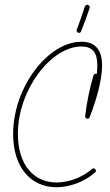

<svg xmlns="http://www.w3.org/2000/svg" viewBox="-20 -755 463 805"><path d="M217 30C271 30 334 8 378 -32H379C381 -33 382 -36 382 -39C382 -44 378 -49 372 -49C370 -49 367 -48 365 -46C324 -10 267 10 217 10C120 10 55 -66 55 -193C55 -380 195 -560 321 -560C372 -560 388 -530 388 -481C388 -470 387 -458 386 -445C384 -446 383 -446 382 -446C378 -446 374 -443 372 -439C356 -385 344 -327 337 -268V-267C337 -262 342 -257 347 -257C351 -257 355 -260 356 -264C380 -325 408 -414 408 -481C408 -538 386 -580 321 -580C182 -580 35 -390 35 -193C35 -56 107 30 217 30ZM311 -617C315 -617 319 -620 320 -624C332 -653 346 -691 356 -722C356 -723 356 -724 356 -725C356 -730 352 -735 346 -735C342 -735 338 -732 336 -728C326 -697 313 -660 302 -631C301 -630 301 -628 301 -627C301 -622 306 -617 311 -617Z"/></svg>

Font: Mistral SingleLine Outline
Style: Regular
Weight: 300
Designer: François Chastanet, Élisa Garzelli, Anais Alves, Morgane Autin
Foundry: institut supérieur des arts et du design Toulouse / isdaT
Version: Version 1.000;Glyphs 3.3 (3337)